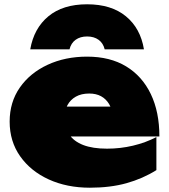

<svg xmlns="http://www.w3.org/2000/svg" viewBox="-20 -857 790 895"><path d="M399 18Q292 18 207.5 -20.5Q123 -59 74 -128.5Q25 -198 25 -290Q25 -381 72.5 -449Q120 -517 202 -555Q284 -593 386 -593Q493 -593 568 -547.5Q643 -502 683 -418.5Q723 -335 723 -221H233V-360H575L507 -313Q503 -348 488.5 -372Q474 -396 451 -408.5Q428 -421 396 -421Q359 -421 333.5 -406.5Q308 -392 294.5 -367Q281 -342 281 -311Q281 -263 302.5 -230.5Q324 -198 368 -181Q412 -164 479 -164Q541 -164 600 -178Q659 -192 709 -218V-64Q645 -24 569.5 -3Q494 18 399 18ZM651 -627H468Q461 -656 439.5 -671.5Q418 -687 386 -687Q354 -687 332.5 -671.5Q311 -656 304 -627H121Q138 -725 205.5 -781Q273 -837 386 -837Q499 -837 567 -781Q635 -725 651 -627Z"/></svg>

Font: Unbounded Black
Style: Regular
Weight: 900
Designer: Luke Prowse, Jean-Baptiste Morizot, Fátima Lázaro, Florian Runge
Foundry: NaN
Version: Version 1.701;gftools[0.9.28.dev5+ged2979d]